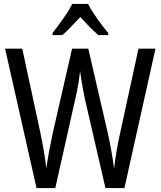

<svg xmlns="http://www.w3.org/2000/svg" viewBox="-20 -963 822 983"><path d="M431 -943H350C329 -900 285 -840 249 -794V-783H299C326 -806 358 -841 391 -876C423 -841 454 -808 484 -783H534V-794C499 -836 453 -898 431 -943ZM776 -714H689L594 -277C582 -222 571 -161 564 -100C556 -162 545 -222 533 -277L432 -714H349L249 -277C237 -221 225 -157 217 -100C213 -145 202 -208 188 -277L94 -714H6L167 0H263L366 -459C378 -509 386 -564 390 -599C397 -546 407 -493 414 -459L520 0H617Z"/></svg>

Font: Noto Sans Arabic UI Cn
Style: Regular
Weight: 400
Width: 3
Designer: Monotype Design Team, Nadine Chahine and Nizar Qandah
Foundry: Monotype Imaging Inc.
Version: Version 2.010